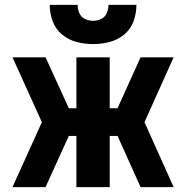

<svg xmlns="http://www.w3.org/2000/svg" viewBox="-20 -764 760 784"><path d="M31 0H166L261 -209H292V0H428V-209H460L554 0H689L570 -265L689 -530H554L460 -322H428V-530H292V-322H261L166 -530H31L151 -265ZM360 -584Q394 -584 427 -592.5Q460 -601 487 -623Q514 -645 525.5 -677.5Q537 -710 537 -744H423Q423 -727 416 -710.5Q409 -694 393 -686.5Q377 -679 360 -679Q343 -679 327 -686.5Q311 -694 304 -710.5Q297 -727 297 -744H183Q183 -710 195 -677.5Q207 -645 233.5 -623Q260 -601 293 -592.5Q326 -584 360 -584Z"/></svg>

Font: Iosevka Sparkle Extrabold
Style: Regular
Weight: 800
Designer: Belleve Invis
Foundry: Belleve Invis
Version: Version 4.5.0; ttfautohint (v1.8.3)